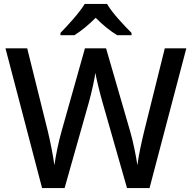

<svg xmlns="http://www.w3.org/2000/svg" viewBox="-20 -961 981 981"><path d="M527 -941H413C386 -896 326 -831 289 -793V-781H360C395 -803 433 -834 469 -870C504 -834 544 -802 579 -781H652V-793C615 -830 552 -896 527 -941ZM932 -714H822L717 -292C703 -234 688 -166 682 -117C675 -163 661 -236 645 -290L522 -714H414L295 -292C280 -240 265 -168 258 -117C251 -166 238 -234 224 -292L119 -714H8L195 0H310L434 -438C449 -491 465 -566 467 -589C471 -566 489 -489 503 -441L629 0H744Z"/></svg>

Font: Noto Sans Gujarati Medium
Style: Regular
Weight: 500
Designer: Jelle Bosma - Monotype Design Team, Universal Thirst
Foundry: Monotype Imaging Inc.
Version: Version 2.106